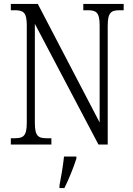

<svg xmlns="http://www.w3.org/2000/svg" viewBox="-20 -734 675 975"><path d="M35 0H241V-32H219C174 -32 157 -42 157 -111V-613L480 0H527V-603C527 -672 545 -682 589 -682H608V-714H403V-682H425C468 -682 486 -672 486 -605V-112L172 -714H35V-682H55C98 -682 116 -672 116 -605V-111C116 -42 98 -32 53 -32H35ZM282 208V221H307C328 180 355 113 368 71V61H305C300 110 291 161 282 208Z"/></svg>

Font: Noto Serif Hebrew Condensed Light
Style: Regular
Weight: 300
Width: 3
Designer: Monotype Design Team
Foundry: Monotype Imaging Inc.
Version: Version 2.004